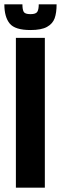

<svg xmlns="http://www.w3.org/2000/svg" viewBox="-44 -862 280 882"><path d="M29 0V-688H162V0ZM-24 -842H59Q59 -818 65 -807.5Q71 -797 96 -797Q121 -797 127.5 -808Q134 -819 134 -842H216Q216 -803 207 -778Q198 -753 172 -738.5Q146 -724 96 -724Q25 -724 0.5 -754Q-24 -784 -24 -842Z"/></svg>

Font: Saira Ultra Condensed Black
Style: Regular
Weight: 900
Width: 1
Designer: Hector Gatti with collaboration of the Omnibus-Type team
Foundry: Omnibus-Type
Version: Version 1.001; ttfautohint (v1.8)